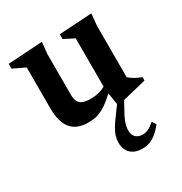

<svg xmlns="http://www.w3.org/2000/svg" viewBox="-167 -575 906 957"><g transform="rotate(-30 286.0 -96.0)"><path d="M203 -153Q203 -127.5 210.5 -112.5Q218 -97.5 235.2 -91Q252.5 -84.5 281 -84.5Q310 -84.5 336.5 -93Q363 -101.5 378.5 -116L396.5 -91.5Q364.5 -59.5 339.8 -39Q315 -18.5 294.2 -7.5Q273.5 3.5 253.5 7.8Q233.5 12 210 12Q144 12 112.2 -27Q80.5 -66 80.5 -144V-379.5L11.5 -412.5V-440L210 -452.5L203 -386.5ZM380 9.5 364.5 -88.5V-383L306 -413V-440.5L494 -452L487.5 -384V-88.5Q492.5 -83.5 500.5 -77.8Q508.5 -72 518 -66.5Q527.5 -61 537.2 -56.8Q547 -52.5 556 -49.5V-29.5L395.5 9.5ZM397.5 44.5Q383 69.5 375.2 87.8Q367.5 106 364.5 120Q361.5 134 361.5 146.5Q361.5 172 376.2 185.8Q391 199.5 415 199.5Q431 199.5 447 192.2Q463 185 484.5 166L499 189.5Q478.5 215 459.2 230.5Q440 246 420.5 252.8Q401 259.5 378.5 259.5Q335.5 259.5 312.2 236.5Q289 213.5 289 176Q289 158.5 293.5 140.8Q298 123 311.2 100Q324.5 77 349.5 44L400 -25H435.5Z"/></g></svg>

Font: Newsreader 16pt 16pt SemiBold
Style: Regular
Weight: 600
Version: Version 1.003